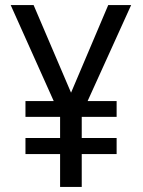

<svg xmlns="http://www.w3.org/2000/svg" viewBox="-20 -827 560 754"><path d="M259 -463 405 -807H495L324 -430H438V-368H301V-285H438V-222H301V-93H216V-222H80V-285H216V-368H80V-430H191L22 -807H112Z"/></svg>

Font: Noto Sans Kannada UI SemiCondensed
Style: Regular
Weight: 400
Width: 4
Designer: Jelle Bosma - Monotype Design Team
Foundry: Monotype Imaging Inc.
Version: Version 2.005; ttfautohint (v1.8.4.7-5d5b)